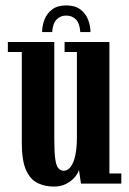

<svg xmlns="http://www.w3.org/2000/svg" viewBox="-20 -678 478 709"><path d="M179 11Q146.5 11 119.5 -1.8Q92.5 -14.5 76.5 -49.2Q60.5 -84 60.5 -151V-486H9V-523H180.5V-164.5Q180.5 -116.5 184 -91.2Q187.5 -66 195.5 -56.8Q203.5 -47.5 216 -47.5Q230 -47.5 241 -62Q252 -76.5 258 -104Q264 -131.5 264 -171V-486H218.5V-523H384V-37.5H428V0H279L271.5 -51Q269 -39.5 257.2 -25Q245.5 -10.5 225.8 0.2Q206 11 179 11ZM224.5 -658Q256.5 -658 276.2 -643.5Q296 -629 305 -606.2Q314 -583.5 314 -559.5H276.5Q274.5 -591.5 260.5 -606Q246.5 -620.5 224.5 -620.5Q203 -620.5 189 -606Q175 -591.5 172.5 -559.5H135.5Q135.5 -583.5 144.5 -606.2Q153.5 -629 173 -643.5Q192.5 -658 224.5 -658Z"/></svg>

Font: Imbue Thin 10pt
Style: Bold
Weight: 700
Version: Version 1.102